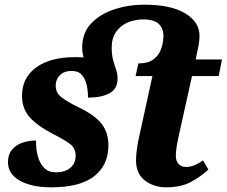

<svg xmlns="http://www.w3.org/2000/svg" viewBox="-20 -790 968 820"><path d="M199 10Q115 10 64.5 -18.5Q14 -47 14 -98Q14 -130 31 -150.5Q48 -171 75.5 -180.5Q103 -190 134 -190Q133 -154 141.5 -123Q150 -92 168.5 -73Q187 -54 220 -54Q257 -54 280 -73Q303 -92 303 -125Q303 -158 277.5 -176.5Q252 -195 206 -218Q142 -251 108 -288Q74 -325 74 -381Q74 -458 134.5 -502Q195 -546 301 -546Q320 -546 337 -545Q331 -566 331 -587Q331 -649 369 -689.5Q407 -730 468 -750Q529 -770 596 -770Q710 -770 771 -733Q832 -696 832 -637Q832 -622 829.5 -605.5Q827 -589 822 -567L816 -536H928L914 -465H800L741 -199Q731 -152 731 -125Q731 -102 743 -89.5Q755 -77 775 -77Q794 -77 812.5 -85Q831 -93 847 -105L870 -66Q838 -36 795.5 -13Q753 10 690 10Q637 10 599 -19Q561 -48 561 -105Q561 -124 564 -148Q567 -172 571 -191L631 -465H559L571 -519Q591 -519 609.5 -524Q628 -529 642 -542Q661 -558 669.5 -585Q678 -612 678 -637Q678 -668 658.5 -687.5Q639 -707 591 -707Q557 -707 526.5 -694.5Q496 -682 476.5 -655Q457 -628 457 -586Q457 -556 463 -534Q469 -512 475.5 -493.5Q482 -475 482 -457Q482 -455 482 -454V-453Q482 -411 448 -392Q414 -373 356 -373Q356 -399 350.5 -425.5Q345 -452 330 -469.5Q315 -487 287 -487Q254 -487 236 -469Q218 -451 218 -426Q217 -394 242.5 -374.5Q268 -355 315 -332Q386 -298 414.5 -260.5Q443 -223 443 -170Q443 -85 382.5 -37.5Q322 10 199 10Z"/></svg>

Font: Noto Serif SemiCondensed ExtraBold
Style: Italic
Weight: 800
Width: 4
Italic angle: -12°
Designer: Monotype Design Team
Foundry: Monotype Imaging Inc.
Version: Version 2.014; ttfautohint (v1.8.4.7-5d5b)